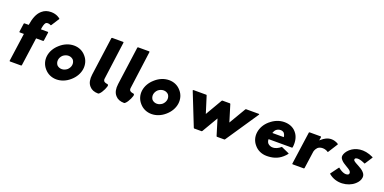

<svg xmlns="http://www.w3.org/2000/svg" viewBox="-11 -1840 5635 2821"><g transform="rotate(20 2806.5 -430.0)"><path d="M198 -592H131L123 -585L104 -450L110 -443H177L115 0L121 7H298L306 0L368 -443H478L486 -450L505 -585L499 -592H389C395 -636 403 -679 424 -702C431 -707 442 -711 454 -711C483 -711 504 -697 504 -697L512 -704L592 -829L585 -836C585 -836 536 -882 446 -882C390 -882 343 -866 307 -834L299 -827C247 -781 215 -703 198 -592Z M778 -256C782 -285 797 -313 820 -334C843 -353 874 -366 905 -366C936 -366 963 -353 981 -334C997 -313 1005 -286 1001 -256C997 -227 981 -200 959 -179C935 -160 906 -147 875 -147C844 -147 817 -159 798 -179C783 -199 774 -227 778 -256ZM606 -256C596 -184 618 -117 660 -68L666 -61C710 -10 775 22 852 22C928 22 1001 -9 1058 -59L1066 -66C1123 -116 1163 -184 1173 -256C1183 -328 1163 -396 1120 -446L1119 -447L1113 -454C1070 -504 1006 -535 930 -535C854 -535 780 -504 722 -453L721 -452L713 -445C656 -395 616 -328 606 -256Z M1501 7C1505 7 1510 4 1515 0L1523 -7C1556 -36 1607 -143 1595 -161H1594L1588 -168C1587 -169 1586 -170 1584 -170C1577 -171 1544 -173 1525 -192C1518 -202 1514 -215 1517 -234L1596 -825L1590 -832H1414L1406 -825L1324 -225C1314 -151 1325 -92 1359 -53L1365 -46C1394 -12 1440 7 1501 7Z M1907 7C1911 7 1916 4 1921 0L1929 -7C1962 -36 2013 -143 2001 -161H2000L1994 -168C1993 -169 1992 -170 1990 -170C1983 -171 1950 -173 1931 -192C1924 -202 1920 -215 1923 -234L2002 -825L1996 -832H1820L1812 -825L1730 -225C1720 -151 1731 -92 1765 -53L1771 -46C1800 -12 1846 7 1907 7Z M2265 -256C2269 -285 2284 -313 2307 -334C2330 -353 2361 -366 2392 -366C2423 -366 2450 -353 2468 -334C2484 -313 2492 -286 2488 -256C2484 -227 2468 -200 2446 -179C2422 -160 2393 -147 2362 -147C2331 -147 2304 -159 2285 -179C2270 -199 2261 -227 2265 -256ZM2093 -256C2083 -184 2105 -117 2147 -68L2153 -61C2197 -10 2262 22 2339 22C2415 22 2488 -9 2545 -59L2553 -66C2610 -116 2650 -184 2660 -256C2670 -328 2650 -396 2607 -446L2606 -447L2600 -454C2557 -504 2493 -535 2417 -535C2341 -535 2267 -504 2209 -453L2208 -452L2200 -445C2143 -395 2103 -328 2093 -256Z M3121 7 3129 0 3275 -249 3351 0 3357 7H3477L3485 0L3831 -513L3825 -520H3621L3613 -513L3459 -252L3379 -513L3373 -520H3251L3243 -513L3091 -252L3009 -513L3003 -520H2799L2791 -513L2995 0L3001 7Z M4105 -324C4111 -344 4122 -366 4139 -382C4157 -396 4179 -406 4206 -406C4230 -406 4248 -398 4263 -383C4274 -368 4282 -348 4284 -324ZM4307 -180C4221 -105 4143 -116 4104 -157C4090 -174 4083 -197 4084 -220H4450L4458 -227C4472 -325 4451 -402 4407 -453L4401 -460C4359 -509 4295 -535 4219 -535C4140 -535 4065 -503 4006 -452L4004 -451L3996 -444C3940 -395 3901 -329 3891 -256C3881 -184 3902 -118 3944 -69L3950 -62C3994 -10 4061 22 4141 22C4230 22 4309 0 4375 -57L4376 -58L4384 -65C4401 -80 4419 -98 4434 -119L4428 -126Z M4790 -457 4798 -513 4792 -520H4615L4607 -513L4535 0L4541 7H4718L4726 0L4764 -270C4765 -278 4775 -315 4804 -343C4821 -357 4845 -367 4876 -367C4935 -367 4964 -339 4964 -339L4972 -346L5067 -496L5061 -503C5061 -503 5019 -535 4953 -535C4891 -535 4841 -501 4811 -475L4802 -468C4797 -464 4793 -460 4790 -457Z M5203 -182 5195 -175 5106 -54 5112 -47C5235 57 5414 32 5507 -49L5508 -50L5516 -57C5548 -86 5570 -121 5575 -160C5579 -189 5570 -212 5554 -232L5553 -233H5552L5546 -241C5501 -292 5411 -319 5377 -353C5373 -359 5369 -366 5370 -373C5371 -378 5373 -384 5378 -389C5399 -403 5444 -407 5530 -365L5538 -372L5613 -488L5607 -495C5450 -570 5326 -534 5255 -473L5247 -466C5212 -434 5190 -396 5185 -363C5182 -340 5190 -321 5205 -304L5211 -297C5249 -253 5328 -225 5363 -188C5370 -177 5376 -166 5374 -153C5373 -147 5370 -141 5365 -135C5338 -117 5282 -116 5203 -182Z"/></g></svg>

Font: Hussar Woodtype
Style: BlkObl
Weight: 900
Foundry: Cannot Into Space Fonts
Version: Version 1.07